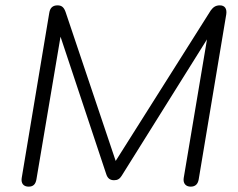

<svg xmlns="http://www.w3.org/2000/svg" viewBox="-20 -696 890 717"><path d="M87 1C105 1 113 -9 116 -26L206 -559L377 -45C382 -30 391 -23 406 -23C419 -23 427 -28 434 -39L753 -549L666 -31C663 -11 674 1 692 1C710 1 719 -9 722 -26L825 -643C828 -664 819 -676 801 -676C785 -676 776 -669 767 -657L412 -95L225 -651C219 -668 211 -676 195 -676C177 -676 167 -667 164 -648L61 -31C58 -11 68 1 87 1Z"/></svg>

Font: SN Pro Light
Style: Italic
Weight: 300
Italic angle: -8.99998°
Designer: Tobias Whetton
Foundry: Supernotes
Version: Version 1.001;Glyphs 3.2 (3249)